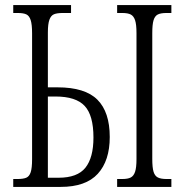

<svg xmlns="http://www.w3.org/2000/svg" viewBox="-20 -734 722 754"><path d="M32 -31H48Q71 -31 83 -36Q95 -41 100.5 -57.5Q106 -74 106 -109V-603Q106 -638 100.5 -655Q95 -672 83.5 -677.5Q72 -683 49 -683H32V-714H259V-683H227Q204 -683 192 -678Q180 -673 174 -656.5Q168 -640 168 -606V-391H206Q314 -391 362.5 -342.5Q411 -294 411 -196Q411 -103 364 -51.5Q317 0 218 0H32ZM440 -31H460Q482 -31 493.5 -37Q505 -43 510.5 -59.5Q516 -76 516 -109V-604Q516 -638 510.5 -654.5Q505 -671 493.5 -677Q482 -683 460 -683H440V-714H653V-683H634Q611 -683 599.5 -677Q588 -671 583 -654.5Q578 -638 578 -604V-110Q578 -76 583 -59.5Q588 -43 600 -37Q612 -31 634 -31H653V0H440ZM210 -36Q284 -36 315.5 -75.5Q347 -115 347 -194Q347 -281 312.5 -318Q278 -355 198 -355H168V-36Z"/></svg>

Font: Noto Serif CondLight
Style: Regular
Weight: 300
Width: 3
Designer: Monotype Design Team
Foundry: Monotype Imaging Inc.
Version: Version 1.001